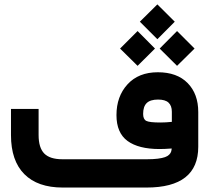

<svg xmlns="http://www.w3.org/2000/svg" viewBox="-20 -842 939 862"><path d="M607.9 -744.6 686.5 -822.3 764.6 -744.6 686.5 -666ZM696.8 -624 774.9 -702.6 853.5 -624 774.9 -546.4ZM519 -624 597.7 -702.6 675.8 -624 597.7 -546.4ZM502.9 -325.2Q502.9 -409.2 552.5 -463.4Q602.1 -517.6 688.5 -517.6Q774.9 -517.6 822.5 -469Q870.1 -420.4 870.1 -338.9V-183.1Q870.1 0 637.7 0H261.7Q148.9 0 89.1 -60.3Q29.3 -120.6 29.3 -235.4V-333.5V-353H48.8H133.8H153.3V-333.5V-235.8Q153.3 -178.7 178.7 -152.8Q204.1 -127 260.3 -127H639.2Q668 -127 688.5 -129.6Q709 -132.3 720.7 -136.5Q732.4 -140.6 739.3 -147.5Q746.1 -154.3 748 -160.4Q750 -166.5 751 -175.3Q719.2 -172.9 696.3 -172.9Q602.1 -172.9 552.5 -209.2Q502.9 -245.6 502.9 -325.2ZM689.5 -395Q654.8 -395 638.7 -379.4Q622.6 -363.8 622.6 -330.6Q622.6 -306.6 636.7 -299.3Q650.9 -292 700.2 -292Q724.1 -292 751.5 -294.9V-340.3Q751.5 -367.2 736.8 -381.1Q722.2 -395 689.5 -395Z"/></svg>

Font: Shabnam WOL
Style: Bold-WOL
Weight: 700
Foundry: DejaVu fonts team - Redesigned by Saber Rastikerdar - Based on Vazir font
Version: Version 5.0.0